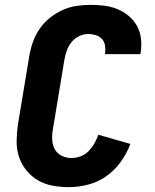

<svg xmlns="http://www.w3.org/2000/svg" viewBox="-20 -763 640 791"><path d="M264 8Q230 8 197 2Q164 -4 136.5 -20Q109 -36 88.5 -61.5Q68 -87 58 -117.5Q48 -148 48.5 -182.5Q49 -217 54 -251L101 -534Q106 -563 116 -591Q126 -619 143.5 -644.5Q161 -670 185.5 -689.5Q210 -709 237.5 -721.5Q265 -734 294.5 -738.5Q324 -743 353 -743Q382 -743 410 -739.5Q438 -736 463.5 -725.5Q489 -715 509.5 -698Q530 -681 543.5 -657.5Q557 -634 560.5 -606Q564 -578 560 -549L558 -540H412L413 -544Q415 -560 412.5 -576Q410 -592 399.5 -603Q389 -614 374 -618.5Q359 -623 343 -623Q324 -623 305 -613.5Q286 -604 273.5 -588Q261 -572 254.5 -553Q248 -534 245 -515L198 -231Q194 -210 195 -188Q196 -166 205.5 -148.5Q215 -131 233.5 -121.5Q252 -112 274 -112Q293 -112 312 -119Q331 -126 345 -140.5Q359 -155 369 -172.5Q379 -190 385 -208L517 -170Q503 -132 478 -97Q453 -62 418.5 -37.5Q384 -13 343.5 -2.5Q303 8 264 8Z"/></svg>

Font: Iosevka Heavy Extended
Style: Italic
Weight: 900
Width: 7
Italic angle: -9°
Monospace: yes
Designer: Belleve Invis
Foundry: Belleve Invis
Version: Version 32.5.0; ttfautohint (v1.8.4)